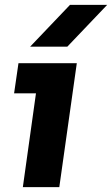

<svg xmlns="http://www.w3.org/2000/svg" viewBox="-20 -770 461 790"><path d="M74 0 128 -386H38L56 -510H296L224 0ZM104 -578 268 -750H421L257 -578Z"/></svg>

Font: Finlandica
Style: Italic
Weight: 400
Italic angle: -8°
Designer: Niklas Ekholm, Juho Hiilivirta, Jaakko Suomalainen
Foundry: Helsinki Type Studio
Version: Version 1.064